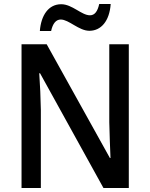

<svg xmlns="http://www.w3.org/2000/svg" viewBox="-20 -1027 746 954"><path d="M178 -873H234C242 -910 258 -930 282 -930C322 -930 372 -874 424 -874C482 -874 524 -922 530 -1007H473C465 -971 451 -951 427 -951C385 -951 339 -1006 284 -1006C221 -1006 184 -951 178 -873ZM620 -93V-807H523V-420C524 -363 527 -294 529 -242H526L212 -807H87V-93H183V-481C182 -542 179 -605 175 -663H179L494 -93Z"/></svg>

Font: Noto Sans Kannada UI SemiCondensed Medium
Style: Regular
Weight: 500
Width: 4
Designer: Jelle Bosma - Monotype Design Team
Foundry: Monotype Imaging Inc.
Version: Version 2.005